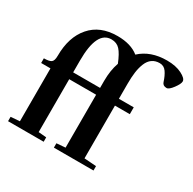

<svg xmlns="http://www.w3.org/2000/svg" viewBox="-159 -891 1062 1056"><g transform="rotate(30 371.5 -363.5)"><path d="M20 0V-27.8L76.7 -32.2V-368.2H17.6V-397.9Q51.3 -397.9 64 -407.2Q76.7 -416.5 76.7 -448.2Q76.7 -566.9 137.5 -637Q198.2 -707 308.1 -707Q393.6 -707 442.9 -667Q506.8 -726.6 611.3 -726.6Q667.5 -726.6 705.1 -707.5Q742.7 -688.5 742.7 -669.4Q742.7 -653.8 720.5 -623.8Q698.2 -593.8 683.6 -593.8Q659.7 -593.8 653.3 -613.3Q642.1 -648.9 626.2 -671.4Q610.4 -693.8 583.5 -693.8Q555.7 -693.8 536.1 -679.9Q516.6 -666 505.9 -639.6Q495.1 -613.3 490.7 -581.1Q486.3 -548.8 486.3 -506.3V-411.6H580.6V-368.2H486.3V-33.2L562.5 -27.8V0H311V-27.8L366.7 -32.2V-368.2H195.8V-32.2L246.1 -27.8V0ZM195.8 -486.8V-411.6H366.7V-456.5Q366.7 -523.4 385.3 -575.2Q363.8 -628.9 343 -651.6Q322.3 -674.3 288.1 -674.3Q195.8 -674.3 195.8 -486.8Z"/></g></svg>

Font: Elstob 18pt
Style: Bold
Weight: 700
Designer: Peter S. Baker
Version: Version 1.015